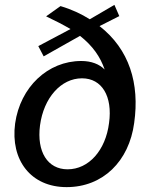

<svg xmlns="http://www.w3.org/2000/svg" viewBox="-20 -757 614 787"><path d="M530 -253C553 -415 510 -555 388 -650L469 -691L449 -737L348 -678C313 -700 275 -718 228 -732L169 -690C205 -673 238 -656 269 -638L137 -568L159 -526L308 -610C361 -568 391 -524 409 -472C387 -494 355 -507 313 -507C176 -507 63 -400 42 -251C22 -100 107 10 253 10C402 10 509 -96 530 -253ZM257 -63C175 -63 130 -135 144 -243C159 -356 230 -436 316 -436C398 -436 442 -362 427 -253C413 -141 344 -63 257 -63Z"/></svg>

Font: United Sans Medium
Style: Italic
Weight: 500
Italic angle: -8°
Designer: Pablo Impallari, Rodrigo Fuenzalida (Modified by Dan O. Williams)
Version: Version 1.000;PS 001.000;hotconv 1.0.88;makeotf.lib2.5.64775